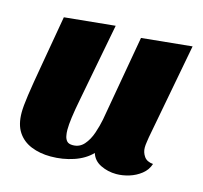

<svg xmlns="http://www.w3.org/2000/svg" viewBox="-85 -624 780 738"><g transform="rotate(15 304.5 -255.0)"><path d="M176 20Q133 20 98.5 6Q64 -8 44.5 -37.5Q25 -67 25 -115Q25 -139 31.5 -184.5Q38 -230 52 -309Q66 -388 87 -510L288 -530Q267 -422 253 -347.5Q239 -273 229.5 -224.5Q220 -176 216 -146Q212 -116 212 -96Q212 -83 214.5 -71Q217 -59 224 -51.5Q231 -44 247 -44Q274 -44 291.5 -64Q309 -84 319 -113.5Q329 -143 334 -169L394 -510L594 -530L522 -149Q521 -141 519 -129Q517 -117 517 -107Q517 -88 528 -72Q539 -56 564 -54Q556 -29 535 -12.5Q514 4 488 12Q462 20 437 20Q404 20 375 6Q346 -8 337 -37Q310 -9 267 5.5Q224 20 176 20Z"/></g></svg>

Font: Sansita Swashed Light ExtraBold
Style: Regular
Weight: 800
Version: Version 1.003